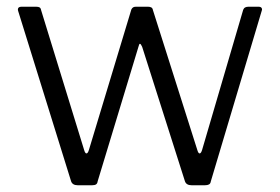

<svg xmlns="http://www.w3.org/2000/svg" viewBox="-20 -550 831 570"><path d="M748 -530Q754 -530 756.5 -526.5Q759 -523 757 -518L606 -12Q605 -5 600.5 -2.5Q596 0 588 0H549Q533 0 529 -12L402 -411Q398 -420 395.5 -420Q393 -420 391 -411L270 -12Q269 -5 265 -2.5Q261 0 253 0H211Q195 0 191 -12L34 -517Q32 -523 34.5 -526.5Q37 -530 44 -530H88Q94 -530 97.5 -528Q101 -526 102 -520L230 -104Q233 -94 237 -94.5Q241 -95 244 -105L370 -522Q372 -526 375 -528Q378 -530 383 -530H420Q425 -530 429 -528Q433 -526 434 -520L566 -104Q569 -94 573 -94.5Q577 -95 580 -105L702 -521Q704 -526 708 -528Q712 -530 717 -530H748Z"/></svg>

Font: Libre Franklin Light
Style: Regular
Weight: 300
Designer: Pablo Impallari, Rodrigo Fuenzalida, Nhung Nguyen
Foundry: Impallari Type
Version: Version 3.000